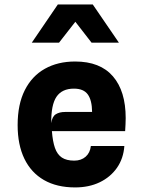

<svg xmlns="http://www.w3.org/2000/svg" viewBox="-20 -832 640 860"><path d="M316.5 7.5Q234.5 7.5 177 -25.5Q119.5 -58.5 89.2 -121Q59 -183.5 59 -272Q59 -364.5 91 -428Q123 -491.5 181 -524Q239 -556.5 316.5 -556.5Q428.5 -556.5 485.8 -490.2Q543 -424 543 -303Q543 -289.5 542.2 -275Q541.5 -260.5 540.5 -244.5H212.5Q216 -198.5 226.2 -169.2Q236.5 -140 257.2 -126.2Q278 -112.5 312.5 -112.5Q343.5 -112.5 363.5 -130Q383.5 -147.5 387 -178H537Q533 -122 503.8 -80.2Q474.5 -38.5 426.5 -15.5Q378.5 7.5 316.5 7.5ZM209.5 -280.5Q213.5 -310 229.8 -320.2Q246 -330.5 271.5 -330.5H392.5Q392 -383 373.2 -409Q354.5 -435 311 -435Q258 -435 233.2 -398.8Q208.5 -362.5 209.5 -280.5ZM122.5 -641 239 -812H395.5L512.5 -641H390L317.5 -734.5L244.5 -641Z"/></svg>

Font: Spline Sans Mono
Style: Regular
Weight: 400
Monospace: yes
Designer: Eben Sorkin, Mirko Velimirovic
Foundry: Sorkin Type
Version: Version 1.004